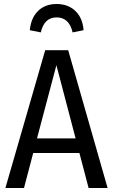

<svg xmlns="http://www.w3.org/2000/svg" viewBox="-20 -940 566 960"><path d="M377 -175H146L100 0H7L206 -689H321L518 0H423ZM358 -248 262 -614 165 -248ZM398 -789 343 -778Q326 -853 263 -853Q201 -853 184 -778L129 -789Q135 -851 170.5 -885.5Q206 -920 263 -920Q320 -920 356.5 -885.5Q393 -851 398 -789Z"/></svg>

Font: Fira Sans Condensed
Style: Regular
Weight: 400
Width: 3
Designer: bBox Type GmbH & Carrois Corporate GbR & Edenspiekermann AG
Foundry: bBox Type GmbH & Carrois Corporate GbR & Edenspiekermann AG
Version: Version 4.301